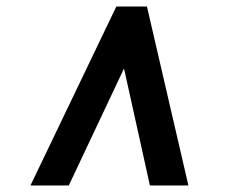

<svg xmlns="http://www.w3.org/2000/svg" viewBox="-20 -768 688 586"><path d="M73 -202 335 -748H428.5L555 -202H437.5L358.5 -559L190 -202Z"/></svg>

Font: Merriweather 28pt Black
Style: Italic
Weight: 900
Italic angle: -7.8°
Version: Version 2.101